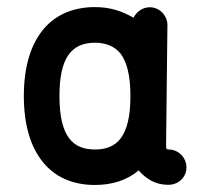

<svg xmlns="http://www.w3.org/2000/svg" viewBox="-20 -527 599 547"><path d="M250.5 -506.8C192.4 -506.8 141.1 -487.3 105.5 -445.8C69.8 -404.3 47.9 -341.3 47.9 -253.4C47.9 -170.9 67.4 -107.4 102.5 -64.9C137.2 -22 188 0 250.5 0C299.3 0 342.3 -13.7 375 -41.5C397 -16.6 423.3 -0.5 459 -0.5H460C487.3 -0.5 511.2 -21 511.2 -50.3C511.2 -77.1 489.3 -101.1 460.4 -101.1H460C458.5 -101.1 453.1 -101.6 453.1 -107.9L457 -455.6C457 -481.9 435.5 -506.3 406.7 -506.3C387.2 -506.3 369.6 -494.6 360.4 -476.6C325.7 -496.1 293 -506.8 250.5 -506.8ZM323.7 -374C340.8 -350.6 351.6 -314 351.6 -253.4C351.6 -193.4 341.3 -156.2 323.7 -132.8C306.2 -109.4 280.3 -101.1 250.5 -101.1C220.7 -101.1 194.8 -109.4 177.2 -132.8C159.7 -155.8 149.4 -193.4 149.4 -253.4C149.4 -357.4 180.2 -405.3 250.5 -405.3C283.2 -405.3 307.6 -394 323.7 -374Z"/></svg>

Font: LOB TGL 0-17
Style: Regular
Weight: 400
Designer: Peter Wiegel + adaptations and expanded glyphset by Studio LOB
Foundry: Peter Wiegel + adaptations and expanded glyphset by Studio LOB
Version: Version 1.003;Glyphs 3.1.2 (3151)